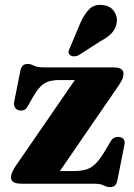

<svg xmlns="http://www.w3.org/2000/svg" viewBox="-20 -754 550 788"><path d="M468 -404.5 203.5 -19.5 180.5 -52H282.5Q314.5 -52 335.8 -59Q357 -66 375 -85Q393 -104 414.5 -140.5L433.5 -173Q441 -185.5 450.8 -189.5Q460.5 -193.5 471.5 -191.5Q483.5 -189 488.5 -180.8Q493.5 -172.5 490.5 -158.5L461.5 -13Q458.5 1.5 451.2 7.8Q444 14 432 14Q419 14 405.8 7Q392.5 0 365 0H70Q45.5 0 35.2 -6.8Q25 -13.5 25 -26.5Q25 -35.5 29.5 -46.5Q34 -57.5 44.5 -73L308.5 -456.5L337 -425.5H225Q198.5 -425.5 180 -419.8Q161.5 -414 146.5 -399Q131.5 -384 115 -355L93.5 -317.5Q87.5 -306.5 78.5 -302.5Q69.5 -298.5 57 -301.5Q46 -304.5 40.8 -314Q35.5 -323.5 38.5 -337.5L63.5 -463.5Q66.5 -478 73.8 -484.8Q81 -491.5 93 -491.5Q106.5 -491.5 119.5 -484.5Q132.5 -477.5 159.5 -477.5H442Q467 -477.5 477 -470.8Q487 -464 487 -450.5Q487 -441.5 482.8 -430.8Q478.5 -420 468 -404.5ZM309 -658Q325 -695.5 346.8 -716.8Q368.5 -738 402 -733Q432.5 -730 447.5 -708.5Q462.5 -687 459.5 -663.5Q456 -637 439 -618.8Q422 -600.5 390 -583.5L301.5 -526.5Q292.5 -522.5 282.8 -522.8Q273 -523 267 -528.5Q260 -535 261.5 -543Q263 -551 267.5 -559Z"/></svg>

Font: Fraunces
Style: Bold
Weight: 700
Version: Version 1.000;[b76b70a41]